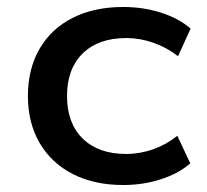

<svg xmlns="http://www.w3.org/2000/svg" viewBox="-20 -521 592 550"><path d="M333 9Q250 9 188.5 -22.5Q127 -54 93.5 -111.5Q60 -169 60 -246Q60 -324 93.5 -381.5Q127 -439 188.5 -470Q250 -501 333 -501Q391 -501 442 -484.5Q493 -468 526 -439L490 -360Q458 -385 419.5 -398.5Q381 -412 342 -412Q262 -412 217 -368Q172 -324 172 -246Q172 -168 217 -124Q262 -80 341 -80Q381 -80 419 -93.5Q457 -107 488 -132L525 -53Q492 -24 441 -7.5Q390 9 333 9Z"/></svg>

Font: Nunito Sans 10pt SemiExpanded SemiBold
Style: Regular
Weight: 600
Width: 6
Designer: Vernon Adams
Foundry: Vernon Adams
Version: Version 3.101;gftools[0.9.27]